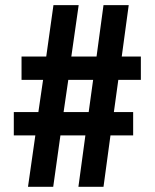

<svg xmlns="http://www.w3.org/2000/svg" viewBox="-20 -720 597 740"><path d="M33.2 -198.2V-288.1H127.9L146 -412.1H63V-502H158.2L186 -700.2H283.2L254.9 -502H352.1L378.9 -700.2H476.1L449.2 -502H522.9V-412.1H436L418.9 -288.1H493.2V-198.2H405.8L378.9 0H282.2L309.1 -198.2H212.9L185.1 0H87.9L116.2 -198.2ZM225.1 -288.1H321.8L338.9 -412.1H243.2Z"/></svg>

Font: XB Khoramshahr
Style: Bold
Weight: 700
Designer: Behnam
Foundry: Irmug
Version: Version 8.005 2009